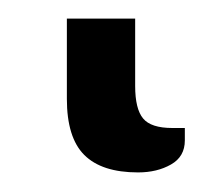

<svg xmlns="http://www.w3.org/2000/svg" viewBox="-20 16 232 201"><path d="M50 35.5H121.5V106Q121.5 130 129.8 140Q138 150 160.5 150H173.5V163Q173.5 180 159 188.2Q144.5 196.5 124.5 196.5Q86.5 196.5 68.2 178.2Q50 160 50 119.5Z"/></svg>

Font: Lato Medium
Style: Regular
Weight: 500
Designer: Lukasz Dziedzic
Foundry: tyPoland Lukasz Dziedzic
Version: Version 2.006; 2014-01-15